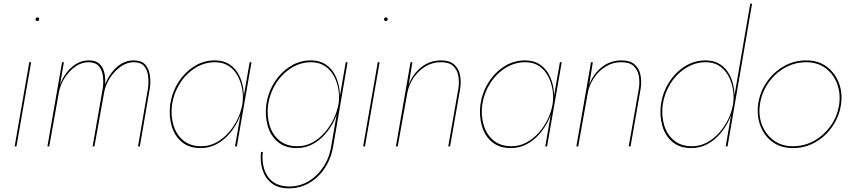

<svg xmlns="http://www.w3.org/2000/svg" viewBox="-20 -800 4640 1049"><path d="M174 -695Q174 -700 177 -702.5Q180 -705 184 -705Q189 -705 191.5 -702.5Q194 -700 194 -695Q194 -691 191.5 -688Q189 -685 184 -685Q180 -685 177 -688Q174 -691 174 -695ZM150 -460 70 0H60L140 -460Z M744 0H734L789 -320Q793 -354 789 -385.5Q785 -417 768 -438Q751 -459 714 -460Q675 -461 639.5 -436Q604 -411 579.5 -372Q555 -333 548 -290L496 0H486L542 -320Q546 -354 542 -385.5Q538 -417 520.5 -438Q503 -459 466 -460Q427 -461 392 -436.5Q357 -412 332.5 -373Q308 -334 301 -291L249 0H239L319 -460H329L308 -336Q320 -372 343.5 -403Q367 -434 399 -452.5Q431 -471 467 -470Q504 -470 524 -450.5Q544 -431 550.5 -401Q557 -371 554 -339Q578 -398 619.5 -434.5Q661 -471 714 -470Q754 -469 773.5 -447Q793 -425 798.5 -391Q804 -357 799 -320Z M1354 -460 1274 0H1264L1344 -460ZM910 -230Q920 -296 954.5 -350.5Q989 -405 1041.5 -438Q1094 -471 1157 -470Q1204 -469 1236 -447Q1268 -425 1286 -389.5Q1304 -354 1309.5 -312Q1315 -270 1309 -230Q1302 -187 1282.5 -145Q1263 -103 1232.5 -68Q1202 -33 1162.5 -12Q1123 9 1076 9Q1013 9 973 -24.5Q933 -58 917.5 -113Q902 -168 910 -230ZM920 -230Q912 -171 927 -118.5Q942 -66 980.5 -33.5Q1019 -1 1080 -1Q1123 -1 1160.5 -21Q1198 -41 1228 -74.5Q1258 -108 1277.5 -148.5Q1297 -189 1304 -230Q1310 -268 1304 -308Q1298 -348 1280 -382.5Q1262 -417 1232 -438Q1202 -459 1159 -460Q1099 -461 1048 -429.5Q997 -398 963.5 -345.5Q930 -293 920 -230Z M1416 30Q1410 81 1423.5 124Q1437 167 1470.5 192.5Q1504 218 1559 219Q1618 219 1667 189.5Q1716 160 1749 108Q1782 56 1791 -10L1869 -460H1879L1802 -10Q1792 59 1758 113Q1724 167 1672.5 198Q1621 229 1558 229Q1500 229 1464.5 201.5Q1429 174 1414.5 128.5Q1400 83 1406 30ZM1435 -230Q1445 -296 1479.5 -350.5Q1514 -405 1566.5 -438Q1619 -471 1682 -470Q1729 -469 1761 -447Q1793 -425 1811 -389.5Q1829 -354 1834.5 -312Q1840 -270 1834 -230Q1827 -187 1807.5 -145Q1788 -103 1757.5 -68Q1727 -33 1687.5 -12Q1648 9 1601 9Q1538 9 1498 -24.5Q1458 -58 1442.5 -113Q1427 -168 1435 -230ZM1445 -230Q1437 -171 1452 -118.5Q1467 -66 1505.5 -33.5Q1544 -1 1605 -1Q1649 -1 1686.5 -21.5Q1724 -42 1754 -76Q1784 -110 1803.5 -151.5Q1823 -193 1830 -235Q1835 -271 1829 -310Q1823 -349 1805 -383Q1787 -417 1756.5 -438Q1726 -459 1684 -460Q1624 -461 1573 -429.5Q1522 -398 1488.5 -345.5Q1455 -293 1445 -230Z M2078 -695Q2078 -700 2081 -702.5Q2084 -705 2088 -705Q2093 -705 2095.5 -702.5Q2098 -700 2098 -695Q2098 -691 2095.5 -688Q2093 -685 2088 -685Q2084 -685 2081 -688Q2078 -691 2078 -695ZM2054 -460 1974 0H1964L2044 -460Z M2485 -320Q2490 -357 2483.5 -388.5Q2477 -420 2455 -440Q2433 -460 2390 -460Q2344 -461 2304.5 -437Q2265 -413 2239 -374Q2213 -335 2205 -290L2153 0H2143L2223 -460H2233L2213 -336Q2233 -393 2280 -431.5Q2327 -470 2390 -470Q2436 -470 2460.5 -448.5Q2485 -427 2492.5 -393.5Q2500 -360 2495 -320L2439 0H2429Z M3049 -460 2969 0H2959L3039 -460ZM2605 -230Q2615 -296 2649.5 -350.5Q2684 -405 2736.5 -438Q2789 -471 2852 -470Q2899 -469 2931 -447Q2963 -425 2981 -389.5Q2999 -354 3004.5 -312Q3010 -270 3004 -230Q2997 -187 2977.5 -145Q2958 -103 2927.5 -68Q2897 -33 2857.5 -12Q2818 9 2771 9Q2708 9 2668 -24.5Q2628 -58 2612.5 -113Q2597 -168 2605 -230ZM2615 -230Q2607 -171 2622 -118.5Q2637 -66 2675.5 -33.5Q2714 -1 2775 -1Q2818 -1 2855.5 -21Q2893 -41 2923 -74.5Q2953 -108 2972.5 -148.5Q2992 -189 2999 -230Q3005 -268 2999 -308Q2993 -348 2975 -382.5Q2957 -417 2927 -438Q2897 -459 2854 -460Q2794 -461 2743 -429.5Q2692 -398 2658.5 -345.5Q2625 -293 2615 -230Z M3471 -320Q3476 -357 3469.5 -388.5Q3463 -420 3441 -440Q3419 -460 3376 -460Q3330 -461 3290.5 -437Q3251 -413 3225 -374Q3199 -335 3191 -290L3139 0H3129L3209 -460H3219L3199 -336Q3219 -393 3266 -431.5Q3313 -470 3376 -470Q3422 -470 3446.5 -448.5Q3471 -427 3478.5 -393.5Q3486 -360 3481 -320L3425 0H3415Z M4089 -780 3955 0H3945L4079 -780ZM3591 -230Q3601 -296 3635.5 -350.5Q3670 -405 3722.5 -438Q3775 -471 3838 -470Q3885 -469 3917 -447Q3949 -425 3967 -389.5Q3985 -354 3990.5 -312Q3996 -270 3990 -230Q3983 -187 3963.5 -145Q3944 -103 3913.5 -68Q3883 -33 3843.5 -12Q3804 9 3757 9Q3694 9 3654 -24.5Q3614 -58 3598.5 -113Q3583 -168 3591 -230ZM3601 -230Q3593 -171 3608 -118.5Q3623 -66 3661.5 -33.5Q3700 -1 3761 -1Q3804 -1 3841.5 -21Q3879 -41 3909 -74.5Q3939 -108 3958.5 -148.5Q3978 -189 3985 -230Q3991 -268 3985 -308Q3979 -348 3961 -382.5Q3943 -417 3913 -438Q3883 -459 3840 -460Q3780 -461 3729 -429.5Q3678 -398 3644.5 -345.5Q3611 -293 3601 -230Z M4122 -230Q4131 -296 4168 -350.5Q4205 -405 4261.5 -437.5Q4318 -470 4385 -470Q4451 -470 4496.5 -436Q4542 -402 4563 -347.5Q4584 -293 4575 -230Q4566 -165 4528.5 -110Q4491 -55 4435 -23Q4379 9 4312 9Q4246 9 4200.5 -24.5Q4155 -58 4134.5 -112.5Q4114 -167 4122 -230ZM4132 -230Q4123 -170 4143 -118Q4163 -66 4206.5 -33.5Q4250 -1 4312 -1Q4376 -1 4430 -32Q4484 -63 4520 -115Q4556 -167 4565 -230Q4573 -291 4553.5 -343Q4534 -395 4490.5 -427.5Q4447 -460 4384 -460Q4321 -460 4267 -429Q4213 -398 4177 -345.5Q4141 -293 4132 -230Z"/></svg>

Font: Jost Thin
Style: Italic
Weight: 200
Italic angle: -5°
Version: Version 3.710